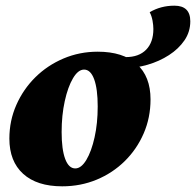

<svg xmlns="http://www.w3.org/2000/svg" viewBox="-20 -644 690 676"><path d="M199 12Q110 12 61.5 -32Q13 -76 13 -156Q13 -219 37.5 -274.5Q62 -330 104.5 -372Q147 -414 203.5 -438Q260 -462 324 -462Q413 -462 461.5 -418.5Q510 -375 510 -294Q510 -230 486 -174.5Q462 -119 419.5 -77Q377 -35 320.5 -11.5Q264 12 199 12ZM245 -51Q266 -51 284 -81Q302 -111 313 -160.5Q324 -210 324 -269Q324 -331 311.5 -365Q299 -399 276 -399Q255 -399 237 -368.5Q219 -338 208 -288Q197 -238 197 -179Q197 -118 209.5 -84.5Q222 -51 245 -51ZM417 -404 423 -443Q469 -443 494.5 -469Q520 -495 520 -542Q520 -555 517 -571.5Q514 -588 507 -601Q546 -624 594 -624Q650 -624 650 -569Q650 -532 629.5 -502Q609 -472 575 -450Q541 -428 499.5 -416Q458 -404 417 -404Z"/></svg>

Font: Petrona Black
Style: Italic
Weight: 900
Italic angle: -9°
Designer: Ringo R. Seeber
Foundry: Ringo R. Seeber
Version: Version 2.001; ttfautohint (v1.8.3)